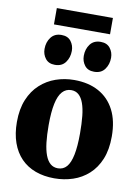

<svg xmlns="http://www.w3.org/2000/svg" viewBox="-102 -1009 795 1089"><g transform="rotate(10 296.0 -465.0)"><path d="M24 -267.5Q24 -342 46.8 -396.8Q69.5 -451.5 108.8 -487.2Q148 -523 198.2 -540.5Q248.5 -558 304 -558Q386 -558 445.2 -525.5Q504.5 -493 536.5 -431Q568.5 -369 568.5 -279Q568.5 -203 546 -148.2Q523.5 -93.5 484.2 -58Q445 -22.5 394.5 -5.8Q344 11 288 11Q227.5 11 178.8 -7Q130 -25 95.5 -60.5Q61 -96 42.5 -148.2Q24 -200.5 24 -267.5ZM298.5 -48.5Q329 -48.5 348.8 -71.2Q368.5 -94 378.2 -142Q388 -190 388 -265.5Q388 -321.5 383.5 -364.8Q379 -408 368.2 -437.8Q357.5 -467.5 340 -483Q322.5 -498.5 297 -498.5Q266.5 -498.5 245.8 -475.8Q225 -453 214.8 -405Q204.5 -357 204.5 -281Q204.5 -224.5 209.5 -181.2Q214.5 -138 225.8 -108.5Q237 -79 254.8 -63.8Q272.5 -48.5 298.5 -48.5ZM179 -623.5Q143.5 -623.5 125 -647.2Q106.5 -671 106.5 -702.5Q106.5 -741.5 127.5 -769.2Q148.5 -797 187.5 -797H188.5Q224.5 -797 242.8 -773.2Q261 -749.5 261 -718Q261 -680 240.5 -651.8Q220 -623.5 180 -623.5ZM405 -623.5Q369 -623.5 350.8 -647.2Q332.5 -671 332.5 -702.5Q332.5 -741.5 353.2 -769.2Q374 -797 413.5 -797H414.5Q450 -797 468.5 -773.2Q487 -749.5 487 -718Q487 -680 466.5 -651.8Q446 -623.5 406 -623.5ZM458 -942.5V-848.5H135V-942.5Z"/></g></svg>

Font: Merriweather 48pt Black
Style: Regular
Weight: 900
Version: Version 2.100